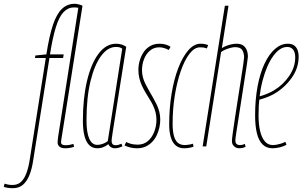

<svg xmlns="http://www.w3.org/2000/svg" viewBox="-147 -770 1591 1010"><path d="M-79 220Q-107 220 -127 213L-123 196Q-111 200 -101.5 201.5Q-92 203 -81 203Q-53 203 -35.5 186Q-18 169 -7 138Q4 107 10 66L94 -465H37L39 -478L97 -484Q112 -581 131.5 -639Q151 -697 179 -723.5Q207 -750 245 -750Q250 -750 254.5 -749.5Q259 -749 264.5 -747.5Q270 -746 275.5 -744.5Q281 -743 287 -740L182 -76Q182 -76 180 -64Q178 -52 176 -39Q174 -26 174 -22Q174 -18 176 -14Q178 -10 184 -8Q190 -6 200 -6Q207 -6 216.5 -7.5Q226 -9 239 -13L243 2Q232 6 220 8Q208 10 197 10Q175 10 165.5 1Q156 -8 156 -20Q156 -28 157 -35Q158 -42 159 -52L265 -729Q259 -730 253.5 -730.5Q248 -731 242 -731Q211 -731 187.5 -706.5Q164 -682 147 -627.5Q130 -573 116 -484H188L185 -465H113L28 71Q21 119 7.5 152Q-6 185 -27 202.5Q-48 220 -79 220Z M457 10Q449 10 442 7Q435 4 430 -1Q425 -6 423 -12Q416 -6 407 -1Q398 4 388 7Q378 10 365 10Q340 10 323 -6Q306 -22 297.5 -54.5Q289 -87 289 -135Q289 -252 310.5 -343.5Q332 -435 371.5 -487.5Q411 -540 464 -540Q471 -540 478 -539Q485 -538 492 -536Q499 -534 505 -531Q511 -528 517 -524Q495 -387 481 -297.5Q467 -208 458.5 -155Q450 -102 446 -76Q442 -50 441 -41Q440 -32 440 -30Q440 -18 445 -12Q450 -6 461 -6Q469 -6 476 -8Q483 -10 492 -14L497 0Q488 4 478 7Q468 10 457 10ZM420 -28 496 -514Q489 -519 481.5 -521Q474 -523 463 -523Q420 -523 385 -476Q350 -429 329 -342.5Q308 -256 308 -137Q308 -73 322.5 -40.5Q337 -8 364 -8Q374 -8 384 -10.5Q394 -13 403.5 -17.5Q413 -22 420 -28Z M508 -5 517 -23Q527 -18 536.5 -15Q546 -12 556.5 -10.5Q567 -9 577 -9Q609 -9 631 -28Q653 -47 664.5 -77Q676 -107 676 -139Q676 -161 671 -180Q666 -199 657.5 -216.5Q649 -234 638.5 -250.5Q628 -267 618 -284Q608 -301 599.5 -319.5Q591 -338 586 -358.5Q581 -379 581 -403Q581 -426 587.5 -449.5Q594 -473 607.5 -494Q621 -515 642.5 -527.5Q664 -540 693 -540Q710 -540 725 -535.5Q740 -531 750 -524L741 -507Q734 -511 726 -514Q718 -517 709.5 -519Q701 -521 690 -521Q662 -521 641.5 -503.5Q621 -486 610.5 -458.5Q600 -431 600 -401Q600 -381 605 -362.5Q610 -344 619 -326.5Q628 -309 638 -291.5Q648 -274 658 -256.5Q668 -239 677 -220.5Q686 -202 691 -182Q696 -162 696 -140Q696 -121 691.5 -100Q687 -79 678 -59.5Q669 -40 654.5 -24.5Q640 -9 620 0.5Q600 10 574 10Q556 10 539 6Q522 2 508 -5Z M821 10Q796 10 778.5 -4Q761 -18 752 -46Q743 -74 743 -115Q743 -200 755.5 -276.5Q768 -353 791 -412.5Q814 -472 844 -506Q874 -540 908 -540Q915 -540 920.5 -539.5Q926 -539 933 -537.5Q940 -536 948 -533L941 -515Q931 -519 923.5 -520Q916 -521 905 -521Q876 -521 850 -487.5Q824 -454 804 -396.5Q784 -339 772.5 -267.5Q761 -196 761 -119Q761 -80 768 -55Q775 -30 789 -18.5Q803 -7 825 -7Q832 -7 839.5 -8Q847 -9 855 -10.5Q863 -12 868 -14L871 2Q864 4 856 6Q848 8 839.5 9Q831 10 821 10Z M1091 -31Q1091 -20 1096.5 -13.5Q1102 -7 1116 -7Q1121 -7 1126.5 -8Q1132 -9 1141 -13L1145 2Q1135 7 1127 8.5Q1119 10 1111 10Q1101 10 1092.5 5.5Q1084 1 1078.5 -7.5Q1073 -16 1073 -28Q1073 -37 1077.5 -71Q1082 -105 1089.5 -153Q1097 -201 1105 -253Q1113 -305 1120.5 -352Q1128 -399 1132.5 -430.5Q1137 -462 1137 -468Q1137 -491 1127.5 -506.5Q1118 -522 1089 -522Q1080 -522 1066.5 -518.5Q1053 -515 1039.5 -509.5Q1026 -504 1016 -496L938 0H919L1036 -740H1055L1020 -517Q1031 -524 1044 -529Q1057 -534 1071 -537Q1085 -540 1097 -540Q1119 -540 1132 -531Q1145 -522 1151 -506.5Q1157 -491 1157 -471Q1157 -465 1152 -432.5Q1147 -400 1139.5 -352.5Q1132 -305 1124 -252.5Q1116 -200 1108.5 -152.5Q1101 -105 1096 -72Q1091 -39 1091 -31Z M1214 -262Q1234 -267 1254 -275Q1274 -283 1293 -294Q1342 -323 1374 -370Q1406 -417 1406 -468Q1406 -495 1395 -509Q1384 -523 1364 -523Q1325 -523 1290.5 -475.5Q1256 -428 1234.5 -347Q1213 -266 1213 -164Q1213 -115 1221.5 -80Q1230 -45 1246.5 -26Q1263 -7 1287 -7Q1298 -7 1309 -9Q1320 -11 1331 -14.5Q1342 -18 1354 -24L1360 -9Q1346 0 1325 5Q1304 10 1286 10Q1255 10 1234.5 -10Q1214 -30 1204.5 -68.5Q1195 -107 1195 -163Q1195 -247 1208 -316Q1221 -385 1244.5 -435Q1268 -485 1299.5 -512.5Q1331 -540 1367 -540Q1387 -540 1399.5 -531.5Q1412 -523 1418 -507.5Q1424 -492 1424 -472Q1424 -411 1386.5 -359Q1349 -307 1293 -275Q1273 -264 1252 -256.5Q1231 -249 1211 -244Z"/></svg>

Font: Georama
Style: Italic
Weight: 400
Width: 2
Italic angle: -9°
Designer: Jean-Baptiste Levee
Foundry: Production Type
Version: Version 1.000